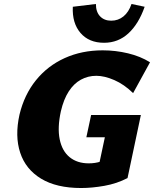

<svg xmlns="http://www.w3.org/2000/svg" viewBox="-20 -928 774 965"><path d="M388 17Q264 17 186.5 -30Q109 -77 81.5 -160.5Q54 -244 78 -352Q102 -452 160.5 -524.5Q219 -597 305 -636Q391 -675 496 -675Q561 -675 623.5 -660Q686 -645 734 -615L649 -460Q604 -504 554.5 -525.5Q505 -547 464 -547Q422 -547 386.5 -527.5Q351 -508 325.5 -468.5Q300 -429 286 -369Q268 -287 280 -228Q292 -169 330 -138Q368 -107 426 -107Q459 -107 485.5 -116Q512 -125 535 -141L474 -83L507 -238H414L438 -350H688L621 -33Q567 -5 504.5 6Q442 17 388 17ZM503 -713Q427 -713 384.5 -762.5Q342 -812 346 -894L462 -908Q462 -868 483 -846Q504 -824 539 -824Q574 -824 600.5 -845.5Q627 -867 641 -908L707 -894Q677 -808 625.5 -760.5Q574 -713 503 -713Z"/></svg>

Font: Ysabeau Office Black
Style: Italic
Weight: 900
Italic angle: -12°
Designer: Christian Thalmann (Catharsis Fonts)
Version: Version 2.001;gftools[0.9.30]; featfreeze: tnum,lnum,ss02